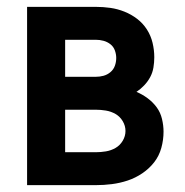

<svg xmlns="http://www.w3.org/2000/svg" viewBox="-20 -540 540 560"><path d="M59 0V-520H259Q281 -520 302 -517Q323 -514 343 -506Q363 -498 380 -485Q397 -472 408.5 -454Q420 -436 425 -415Q430 -394 430 -373Q430 -358 427.5 -343Q425 -328 418 -315Q411 -302 400.5 -291Q390 -280 378 -272Q395 -265 410.5 -253.5Q426 -242 437 -227Q448 -212 452.5 -193Q457 -174 457 -156Q457 -132 450.5 -108.5Q444 -85 429.5 -66.5Q415 -48 395 -34.5Q375 -21 352.5 -13.5Q330 -6 306.5 -3Q283 0 259 0ZM170 -316H259Q271 -316 282 -319Q293 -322 302 -329.5Q311 -337 315 -348Q319 -359 319 -371Q319 -382 315 -393Q311 -404 302 -411Q293 -418 282 -421Q271 -424 259 -424H170ZM170 -96H259Q274 -96 289 -98.5Q304 -101 317 -108.5Q330 -116 338 -129.5Q346 -143 346 -158Q346 -173 338 -186.5Q330 -200 317 -207.5Q304 -215 289 -217.5Q274 -220 259 -220H170Z"/></svg>

Font: Iosevka Term
Style: Bold
Weight: 700
Monospace: yes
Designer: Belleve Invis
Foundry: Belleve Invis
Version: Version 30.0.1